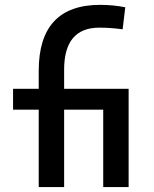

<svg xmlns="http://www.w3.org/2000/svg" viewBox="-20 -762 626 782"><path d="M137.7 0V-473.6Q137.7 -742.2 387.7 -742.2Q440.9 -742.2 490.2 -732.4L479.5 -642.6Q450.2 -646.5 428 -647.9Q405.8 -649.4 384.8 -649.4Q241.2 -649.4 241.2 -478.5V0ZM33.2 -315.4V-400.4H482.4V-315.4ZM400.4 0V-400.4H503.9V0Z"/></svg>

Font: Cascadia Code
Style: Regular
Weight: 400
Designer: Aaron Bell
Foundry: Saja Typeworks
Version: Version 2404.023